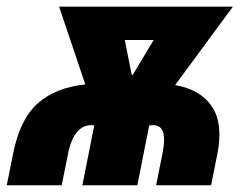

<svg xmlns="http://www.w3.org/2000/svg" viewBox="-21 -548 728 568"><path d="M368.7 -326.7 371.6 -326.2 433.6 -429.7H348.1ZM-1 0 17.6 -92.8Q37.6 -194.8 90.3 -241.9Q143.1 -289.1 231.4 -298.3L153.8 -528.3H668L497.1 -296.4Q571.8 -283.2 605.7 -233.2Q639.6 -183.1 622.1 -92.8L603.5 0H440.9L459.5 -92.8Q469.2 -142.6 459.5 -162.1Q449.7 -181.6 420.4 -176.8L385.3 0H222.7L257.8 -176.8L254.9 -177.7Q197.8 -181.6 180.2 -92.8L161.6 0Z"/></svg>

Font: Roboto-BlackItalic
Style: Italic
Weight: 900
Italic angle: -12°
Designer: Google
Version: Version 1.100141; 2013